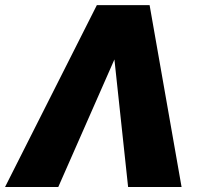

<svg xmlns="http://www.w3.org/2000/svg" viewBox="-30 -748 828 768"><path d="M482.4 0 424.8 -537.1 430.7 -727.5H568.4L696.3 0ZM439.5 -537.1 203.1 0H-9.8L357.4 -727.5H495.1Z"/></svg>

Font: Inter 28pt Black
Style: Italic
Weight: 900
Italic angle: -9.3988°
Designer: Rasmus Andersson
Foundry: rsms
Version: Version 4.001;git-66647c0bb